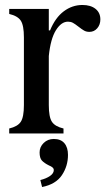

<svg xmlns="http://www.w3.org/2000/svg" viewBox="-20 -536 431 771"><path d="M154 -414H181Q202 -465 236 -490.5Q270 -516 311 -516Q344 -516 363.5 -500.5Q383 -485 383 -458Q383 -437 370.5 -422.5Q358 -408 339 -408Q327 -408 318 -413Q309 -418 295 -429Q281 -440 272.5 -444.5Q264 -449 253 -449Q226 -449 204.5 -414.5Q183 -380 176 -311H154ZM17 0V-20Q51 -28 63.5 -47Q76 -66 76 -114V-386Q76 -434 63.5 -453Q51 -472 17 -480V-500H90H176V-114Q176 -66 188.5 -47Q201 -28 235 -20V0H162H90ZM196 147Q196 141 191 136.5Q186 132 176 128Q158 119 148.5 109Q139 99 139 76Q139 54 155.5 38Q172 22 196 22Q224 22 238.5 39Q253 56 253 86Q253 131 228.5 167.5Q204 204 149 215L142 187Q166 181 181 170.5Q196 160 196 147Z"/></svg>

Font: RL Madena Variable
Style: Regular
Weight: 400
Designer: I Kadek Wantara Putra
Foundry: Roughlines ID
Version: Version 1.000;Glyphs 3.1.2 (3151)